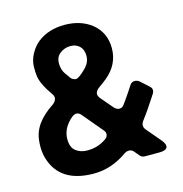

<svg xmlns="http://www.w3.org/2000/svg" viewBox="-108 -818 889 934"><g transform="rotate(-15 336.0 -351.0)"><path d="M421 -40Q341 17 252 17Q96 17 49 -95Q33 -133 33 -174Q33 -215 41.5 -240.5Q50 -266 65 -287Q92 -325 145 -360Q175 -384 154 -411Q114 -467 106 -508Q103 -526 103 -558Q103 -590 119.5 -622Q136 -654 163 -676Q218 -719 299 -719Q380 -719 435 -676Q493 -629 493 -550Q493 -469 426 -413Q405 -396 386 -383Q351 -358 375 -330L427 -269Q439 -256 453 -256Q467 -256 475 -267Q483 -278 489 -286.5Q495 -295 502 -305Q509 -315 516.5 -326.5Q524 -338 533.5 -352.5Q543 -367 557.5 -367Q572 -367 582 -358L621 -323Q643 -305 626 -281L587 -222Q568 -194 550 -170.5Q532 -147 549 -126L610 -54Q631 -29 624.5 -14.5Q618 0 586 0H512Q497 0 487 -12L468 -35Q458 -47 444.5 -47Q431 -47 421 -40ZM261 -462Q272 -450 286.5 -450Q301 -450 340 -489Q364 -515 364 -546Q364 -577 346.5 -594.5Q329 -612 300 -612Q271 -612 248 -594.5Q225 -577 225 -545Q225 -513 241 -490Q246 -483 251 -476.5Q256 -470 261 -462ZM250 -100Q304 -100 346 -130Q358 -138 359.5 -150.5Q361 -163 351 -174L267 -274Q257 -287 243 -287Q224 -287 196.5 -253Q169 -219 169 -177.5Q169 -136 192.5 -118Q216 -100 250 -100Z"/></g></svg>

Font: Tsunagi Gothic Black
Style: Regular
Weight: 900
Designer: Yoshimichi Ohira
Foundry: Positype
Version: Version 1.001